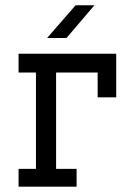

<svg xmlns="http://www.w3.org/2000/svg" viewBox="-20 -702 482 722"><path d="M49.8 0V-66.9H115.2V-429.2H49.8V-500H417V-335.9H347.2V-429.2H190.9V-66.9H268.1V0ZM157.2 -559.1 264.2 -682.1H335L230 -559.1Z"/></svg>

Font: Kelly Slab
Style: Regular
Weight: 400
Designer: Denis Masharov
Foundry: Denis Masharov
Version: Version 1.001